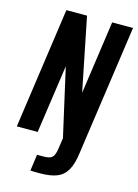

<svg xmlns="http://www.w3.org/2000/svg" viewBox="-118 -656 653 907"><g transform="rotate(15 208.5 -202.5)"><path d="M170 186Q162 186 146.5 186Q131 186 123 185L134 105H165Q195 105 207 95Q219 85 224 52L232 -2L157 -334L109 0H7L91 -591H192L264 -233L315 -591H417L327 39Q320 97 302.5 128.5Q285 160 253.5 173Q222 186 170 186Z"/></g></svg>

Font: Alumni Sans Thin
Style: Bold Italic
Weight: 700
Italic angle: -8°
Version: Version 1.016